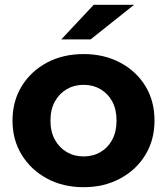

<svg xmlns="http://www.w3.org/2000/svg" viewBox="-20 -771 695 799"><path d="M328 8Q242 8 175.5 -28Q109 -64 70.5 -126.5Q32 -189 32 -269Q32 -350 70.5 -412.5Q109 -475 175.5 -510.5Q242 -546 328 -546Q413 -546 480 -510.5Q547 -475 585 -413Q623 -351 623 -269Q623 -189 585 -126.5Q547 -64 480 -28Q413 8 328 8ZM328 -120Q367 -120 398 -138Q429 -156 447 -189.5Q465 -223 465 -269Q465 -316 447 -349Q429 -382 398 -400Q367 -418 328 -418Q289 -418 258 -400Q227 -382 208.5 -349Q190 -316 190 -269Q190 -223 208.5 -189.5Q227 -156 258 -138Q289 -120 328 -120ZM235 -607 370 -751H538L357 -607Z"/></svg>

Font: MOST Montserrat
Style: Bold
Weight: 700
Designer: Julieta Ulanovsky
Foundry: Julieta Ulanovsky
Version: Version 8.000;March 11, 2024;FontCreator 15.0.0.2926 64-bit